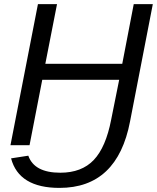

<svg xmlns="http://www.w3.org/2000/svg" viewBox="-20 -708 765 936"><path d="M34 64 118 51Q147 134 274 134Q378 134 437 72Q496 10 522 -125L561 -319H186L124 0H31L165 -688H258L201 -397H576L632 -688H725L614 -116Q552 208 270 208Q72 208 34 64Z"/></svg>

Font: Libra Sans
Style: Italic
Weight: 400
Italic angle: -12°
Foundry: Context Ltd
Version: Version 1.002